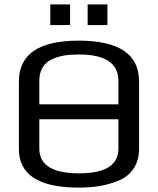

<svg xmlns="http://www.w3.org/2000/svg" viewBox="-20 -844 719 874"><path d="M209 -730V-824H299V-730ZM379 -730V-824H469V-730ZM518 -21Q475 -4 432.5 3Q390 10 338 10Q66 10 66 -166V-473Q66 -659 338 -659Q613 -659 613 -474V-166Q613 -114 588 -76.5Q563 -39 518 -21ZM519 -369V-476Q519 -596 339 -596Q299 -596 270.5 -591Q242 -586 216 -574Q189 -562 174 -537Q159 -512 159 -476V-369ZM159 -301V-167Q159 -55 340 -55Q519 -55 519 -167V-301Z"/></svg>

Font: Play
Style: Regular
Weight: 400
Designer: Jonas Hecksher (Cyrillic expansion: Cyreal)
Foundry: Jonas Hecksher, Playtype, e-types AS
Version: Version 2.101; ttfautohint (v1.5.65-e2d9)